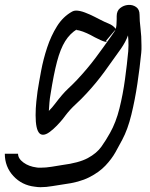

<svg xmlns="http://www.w3.org/2000/svg" viewBox="-107 -563 625 798"><path d="M61 215Q55 215 50 214.5Q45 214 38 213Q-16 207 -51.5 168.5Q-87 130 -87 76H-32Q-32 96 -9.5 112.5Q13 129 45 133Q48 134 52.5 134Q57 134 61 134Q84 134 108 130Q132 126 151 123Q221 114 258 94Q295 74 314.5 46.5Q334 19 350 -10Q375 -54 389.5 -112.5Q404 -171 412.5 -233.5Q421 -296 426 -350Q426 -355 426.5 -361.5Q427 -368 427 -375Q427 -386 426.5 -396Q426 -406 425 -416Q416 -390 396 -361Q363 -314 328 -266Q293 -218 253 -175Q231 -151 207.5 -129.5Q184 -108 165 -83Q164 -81 154 -68.5Q144 -56 129.5 -41Q115 -26 99.5 -14.5Q84 -3 72 -3Q63 -3 57 -9Q41 -25 41 -84Q41 -113 44 -141Q47 -169 49 -183Q55 -221 64 -269Q73 -317 89 -365.5Q105 -414 130 -454Q155 -494 193 -515Q200 -519 209 -519Q225 -519 246 -511Q267 -503 285.5 -493.5Q304 -484 312 -480Q325 -473 344.5 -465Q364 -457 374 -443Q378 -455 378 -483V-496Q378 -518 392.5 -529.5Q407 -541 425.5 -542.5Q444 -544 458.5 -534Q473 -524 473 -502Q473 -477 477 -445Q481 -413 481 -375Q481 -367 481 -358Q481 -349 480 -343Q474 -282 464 -215Q454 -148 439 -86.5Q424 -25 401 18Q389 41 373 69.5Q357 98 331 125.5Q305 153 263.5 174Q222 195 158 203Q136 206 110.5 210.5Q85 215 61 215ZM219 -445H218Q218 -444 219 -445ZM218 -444Q218 -444 218 -444ZM218 -444Q218 -444 217.5 -444Q217 -444 217 -444Q217 -444 217.5 -444Q218 -444 218 -444ZM217 -444Q217 -444 217 -444ZM217 -443Q217 -444 216 -443ZM96 -102Q103 -109 109.5 -116.5Q116 -124 122 -132Q153 -173 175 -193.5Q197 -214 213 -231Q257 -278 290.5 -323Q324 -368 352 -408Q360 -420 365 -426.5Q370 -433 373 -440L334 -394Q340 -387 328 -390Q316 -393 287 -408Q284 -410 269.5 -417.5Q255 -425 238 -431.5Q221 -438 209 -438H210Q212 -440 213 -441Q214 -442 214 -442Q184 -424 164 -392Q144 -360 130 -307Q116 -254 103 -171Q100 -155 98.5 -137Q97 -119 96 -102Z"/></svg>

Font: Syne Tactile
Style: Regular
Weight: 400
Designer: Lucas Descroix
Foundry: Bonjour Monde
Version: Version 2.100; ttfautohint (v1.8.3)